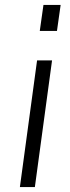

<svg xmlns="http://www.w3.org/2000/svg" viewBox="-20 -762 287 782"><path d="M227 -742H157L142 -636H212ZM192 -516H131L61 0H122Z"/></svg>

Font: United Sans ExtraLight
Style: Italic
Weight: 200
Italic angle: -8°
Designer: Pablo Impallari, Rodrigo Fuenzalida (Modified by Dan O. Williams)
Version: Version 1.000;PS 001.000;hotconv 1.0.88;makeotf.lib2.5.64775